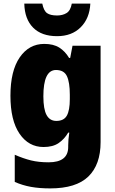

<svg xmlns="http://www.w3.org/2000/svg" viewBox="-20 -807 639 1067"><path d="M226 -563Q277 -563 309.5 -542.5Q342 -522 364 -485H370L383 -553H539V-17Q539 108 471 174Q403 240 259 240Q199 240 152 231.5Q105 223 62 204V53Q110 74 152.5 84.5Q195 95 250 95Q359 95 359 10V1Q359 -13 360.5 -32.5Q362 -52 365 -70H359Q338 -34 306 -12Q274 10 222 10Q139 10 88.5 -64Q38 -138 38 -275Q38 -413 89.5 -488Q141 -563 226 -563ZM291 -418Q221 -418 221 -272Q221 -200 239 -167.5Q257 -135 293 -135Q335 -135 351.5 -164.5Q368 -194 368 -256V-281Q368 -349 352 -383.5Q336 -418 291 -418ZM482 -787Q478 -705 428.5 -655.5Q379 -606 297 -606Q211 -606 164 -653.5Q117 -701 115 -787H215Q223 -747 241.5 -734Q260 -721 297 -721Q328 -721 350 -734.5Q372 -748 379 -787Z"/></svg>

Font: Noto Sans Sinhala UI SemiCondensed Black
Style: Regular
Weight: 900
Width: 4
Designer: Jelle Bosma - Monotype Design Team
Foundry: Monotype Imaging Inc.
Version: Version 2.006; ttfautohint (v1.8.4.7-5d5b)